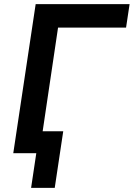

<svg xmlns="http://www.w3.org/2000/svg" viewBox="-20 -739 645 926"><path d="M130 167 155 0H52L68 -106H285L244 167ZM44 0 152 -719H605L588 -606H260L170 0Z"/></svg>

Font: Nunitoga
Style: Bold Italic
Weight: 700
Italic angle: -9°
Designer: Vernon Adams
Foundry: Vernon Adams
Version: Version 1.0